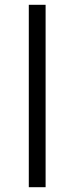

<svg xmlns="http://www.w3.org/2000/svg" viewBox="-20 -715 310 800"><path d="M100 65V-695H170V65Z"/></svg>

Font: Arapey Black
Style: Regular
Weight: 900
Designer: Eduardo Rodriguez Tunni
Foundry: Eduardo Rodriguez Tunni
Version: Version 4.000